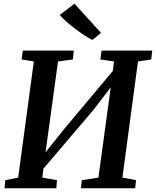

<svg xmlns="http://www.w3.org/2000/svg" viewBox="-20 -1016 842 1036"><path d="M4.5 0 8.5 -44 78 -57.5 162.5 -684.5 96.5 -695 103 -743H378.5L373 -695L293 -684.5L219 -144.5L195 -156L328.5 -322.5L623 -674L582 -577L595 -684.5L521.5 -695L528 -743H801.5L796 -695L724.5 -684.5L640.5 -57.5L714 -44L709.5 0H416.5L422 -44L511 -57.5L584.5 -595L609 -585.5L483 -421.5L179.5 -65L217.5 -134L208.5 -57.5L287.5 -44L284 0ZM478.5 -800.5Q461.5 -808.5 436.8 -824.5Q412 -840.5 386 -860.2Q360 -880 337.5 -900Q315 -920 302.5 -935.5L382 -996L525 -838.5Z"/></svg>

Font: Merriweather SemiBold
Style: Italic
Weight: 600
Italic angle: -7.8°
Version: Version 2.101